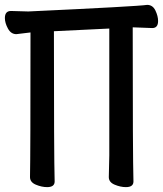

<svg xmlns="http://www.w3.org/2000/svg" viewBox="-23 -744 670 787"><path d="M493 23Q471 23 447 13Q423 3 423 -18L425 -107V-627L198 -616Q198 -106 201 0Q201 23 170 23Q148 23 124 13Q100 3 100 -18Q102 -107 102 -611L44 -604Q22 -604 9.5 -627Q-3 -650 -3 -670Q-3 -699 22 -699L93 -697Q542 -718 580 -724Q603 -724 614 -701Q625 -678 625 -658Q625 -629 601 -629L521 -632Q521 -106 524 0Q524 23 493 23Z"/></svg>

Font: LXGW ZhenKai
Style: Regular
Weight: 400
Designer: LXGW / Fontworks Inc.
Foundry: LXGW / Fontworks Inc.
Version: Version 0.800;June 8, 2025